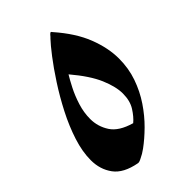

<svg xmlns="http://www.w3.org/2000/svg" viewBox="-217 -805 909 909"><g transform="rotate(-45 237.5 -350.5)"><path d="M219 -17Q197 -1 179 7Q161 17 153 15Q72 0 38.5 -45.5Q5 -91 5 -153Q5 -210 26 -275Q47 -340 80.5 -405Q114 -470 152 -528.5Q190 -587 223.5 -630.5Q257 -674 277 -695Q281 -699 283 -701Q298 -720 302 -715Q304 -712 306 -710Q306 -710 306 -710Q379 -627 409.5 -548.5Q440 -470 440 -399Q440 -334 420 -276.5Q400 -219 367 -170Q334 -121 295 -82.5Q256 -44 219 -17ZM141 -293Q141 -242 169 -199Q197 -156 271 -135Q294 -154 315 -187Q336 -220 336 -269Q336 -315 310 -376Q284 -437 218 -515Q205 -494 186.5 -458Q168 -422 154.5 -379Q141 -336 141 -293Z"/></g></svg>

Font: Ga Maamli
Style: Regular
Weight: 400
Designer: Afotey Clement Nii Odai, Ama Asantewa Diaka, David Abbey-Thompson
Foundry: Sorkin Type Co.
Version: Version 1.000; ttfautohint (v1.8.4.7-5d5b)